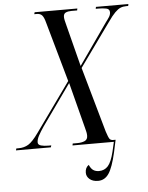

<svg xmlns="http://www.w3.org/2000/svg" viewBox="-108 -762 775 1008"><g transform="rotate(-5 279.5 -258.5)"><path d="M-48 0 -45 -10H-33Q-4 -10 18.5 -23.5Q41 -37 73 -82L257 -339L168 -655Q161 -682 151.5 -693Q142 -704 123 -704H110L113 -714H338L336 -704H306Q288 -704 276 -698.5Q264 -693 264 -676Q264 -663 273 -631L329 -412L481 -629Q492 -643 499.5 -655Q507 -667 507 -680Q507 -697 488.5 -700.5Q470 -704 450 -704H434L436 -714H607L605 -704H595Q578 -704 564.5 -698.5Q551 -693 535 -677Q519 -661 496 -628L333 -401L430 -58Q440 -27 446 -18.5Q452 -10 465 -10H478L464 55Q446 134 424.5 165.5Q403 197 368 197Q340 197 323.5 183Q307 169 307 149Q307 122 326 109Q335 130 347.5 138Q360 146 377 146Q406 146 424.5 125.5Q443 105 456 52L468 0H250L252 -10H276Q299 -10 315 -17Q331 -24 331 -44Q331 -54 329 -63.5Q327 -73 324 -84L261 -328L108 -113Q89 -85 79 -66Q69 -47 69 -32Q69 -19 85 -14.5Q101 -10 123 -10H139L136 0Z"/></g></svg>

Font: Noto Serif Display ExtraCondensed
Style: Italic
Weight: 400
Width: 2
Italic angle: -12°
Designer: Monotype Design Team
Foundry: Monotype Imaging Inc.
Version: Version 2.009